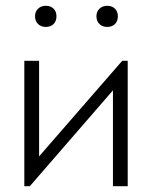

<svg xmlns="http://www.w3.org/2000/svg" viewBox="-20 -643 525 663"><path d="M64 -433H115V-103L402 -433H421V0H370V-331L83 0H64ZM138 -550Q122 -550 111.5 -560Q101 -570 101 -587Q101 -603 111.5 -613Q122 -623 138 -623Q155 -623 165 -613Q175 -603 175 -587Q175 -570 165 -560Q155 -550 138 -550ZM350 -550Q334 -550 323.5 -560Q313 -570 313 -587Q313 -603 323.5 -613Q334 -623 350 -623Q367 -623 377 -613Q387 -603 387 -587Q387 -570 377 -560Q367 -550 350 -550Z"/></svg>

Font: Tilda Sans Light
Style: Regular
Weight: 300
Designer: ParaType Ltd
Foundry: ParaType Ltd
Version: Version 1.009